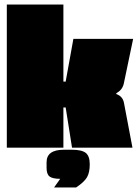

<svg xmlns="http://www.w3.org/2000/svg" viewBox="-20 -650 606 845"><path d="M563 0H297L269 -177H259V0H10V-630H259V-291H269L303 -479H566L525 -283Q519 -254 492 -240V-236Q521 -226 526 -195ZM185 89V64Q185 9 261 9H296Q340 9 357.5 23Q375 37 375 73Q375 109 363 130Q351 151 315 175H218L245 137Q212 137 198.5 127Q185 117 185 89Z"/></svg>

Font: Passion One Black
Style: Regular
Weight: 900
Designer: Alejandro Lo Celso
Foundry: Fontstage
Version: Version 1.002